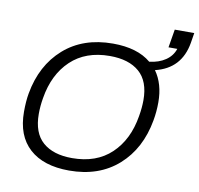

<svg xmlns="http://www.w3.org/2000/svg" viewBox="-89 -923 1064 1028"><g transform="rotate(10 442.5 -408.5)"><path d="M352.1 12.2Q212.4 12.2 136.2 -56.9Q60.1 -126 60.1 -255.9Q60.1 -314 67.9 -356.9Q95.7 -513.7 200.2 -606Q304.7 -698.2 466.8 -698.2Q600.1 -698.2 673.8 -636.2Q725.6 -642.1 761.2 -666.3Q796.9 -690.4 810.1 -730H762.2L778.8 -829.1H884.8L876 -774.9Q851.6 -630.4 711.9 -597.2Q759.8 -530.3 759.8 -430.2Q759.8 -379.4 751 -331.1Q723.1 -173.3 618.7 -80.6Q514.2 12.2 352.1 12.2ZM356 -56.2Q488.3 -56.2 568.8 -132.6Q649.4 -209 670.9 -339.8Q679.2 -386.7 679.2 -428.2Q679.2 -530.8 622.3 -580.3Q565.4 -629.9 461.9 -629.9Q330.6 -629.9 250 -553.5Q169.4 -477.1 147.9 -346.2Q140.1 -301.8 140.1 -258.8Q140.1 -155.3 196.8 -105.7Q253.4 -56.2 356 -56.2Z"/></g></svg>

Font: Archivo Light
Style: Italic
Weight: 300
Italic angle: -10°
Designer: Hector Gatti
Foundry: Omnibus-Type
Version: Version 2.001